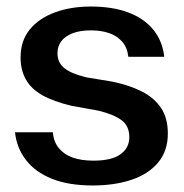

<svg xmlns="http://www.w3.org/2000/svg" viewBox="-20 -558 563 588"><path d="M264 10Q190 10 139 -10.5Q88 -31 59.5 -68Q31 -105 26 -153H142Q144 -124 160 -104.5Q176 -85 202.5 -75.5Q229 -66 266 -66Q322 -66 349 -85.5Q376 -105 376 -138Q376 -173 351.5 -190.5Q327 -208 282 -219L199 -234Q144 -247 109.5 -266.5Q75 -286 59 -315Q43 -344 43 -382Q43 -433 71 -467.5Q99 -502 148 -520Q197 -538 258 -538Q324 -538 372.5 -520Q421 -502 449.5 -467Q478 -432 483 -384H373Q370 -412 354.5 -430Q339 -448 314.5 -456.5Q290 -465 258 -465Q225 -465 202 -456Q179 -447 167.5 -431.5Q156 -416 156 -395Q156 -366 177.5 -349Q199 -332 245 -321L324 -308Q377 -297 415 -277.5Q453 -258 473.5 -227Q494 -196 494 -149Q494 -96 464.5 -60.5Q435 -25 383 -7.5Q331 10 264 10Z"/></svg>

Font: Hubot Sans Medium
Style: Regular
Weight: 500
Designer: Deni Anggara
Foundry: GitHub, Inc., Subsidiary of Microsoft Corporation
Version: Version 2.000